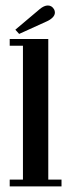

<svg xmlns="http://www.w3.org/2000/svg" viewBox="-20 -662 251 682"><path d="M14.5 0V-24H61.5V-499.5H14.5V-523.5H151.5V-24H198.5V0ZM48 -541.5 34.5 -556.5 121 -629.5Q136.5 -642.5 150 -642.5Q164 -642.5 172 -629Q175 -623.5 175 -617.5Q175 -608 166.8 -599.8Q158.5 -591.5 146 -586Z"/></svg>

Font: Imbue 50pt Medium
Style: Regular
Weight: 500
Designer: Tyler Finck
Foundry: Etcetera Type Company
Version: Version 1.102; ttfautohint (v1.8.3)